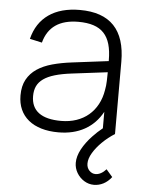

<svg xmlns="http://www.w3.org/2000/svg" viewBox="-55 -599 660 884"><g transform="rotate(5 274.5 -157.0)"><path d="M412.5 241.5Q388 241.5 367 228.5Q346 215.5 333.2 193.8Q320.5 172 320.5 147.5Q320.5 117.5 338.2 84.5Q356 51.5 386 20Q406.5 -2 431 -21.5V-97.5Q401 -42.5 349.5 -13.8Q298 15 228 15Q184 15 149 4.5Q114 -6 89.8 -26Q65.5 -46 52.8 -74.5Q40 -103 40 -139.5Q40 -183 56.5 -213Q73 -243 102.5 -262.8Q132 -282.5 172.8 -293.8Q213.5 -305 262.5 -311L431 -332V-335Q431 -378.5 422 -409.8Q413 -441 394.2 -461Q375.5 -481 346.2 -490.5Q317 -500 276.5 -500Q146 -500 117 -390L60.5 -402.5Q79 -477 134.8 -516Q190.5 -555 278.5 -555Q489 -555 489 -334V0Q458 19.5 432 45Q406 70.5 390.2 97Q374.5 123.5 374.5 146Q374.5 166 386.8 178.8Q399 191.5 415.5 191.5Q428 191.5 440.8 184.5Q453.5 177.5 464.5 165L493.5 198.5Q477 220 456 230.8Q435 241.5 412.5 241.5ZM265.5 -260Q220.5 -254.5 188.5 -245Q156.5 -235.5 136.5 -221.2Q116.5 -207 107.2 -187.5Q98 -168 98 -141.5Q98 -90.5 132.8 -64.5Q167.5 -38.5 236 -38.5Q274.5 -38.5 306.8 -49.5Q339 -60.5 363.2 -81Q387.5 -101.5 403.5 -131Q419.5 -160.5 425.5 -197.5Q429.5 -217.5 430.2 -240.2Q431 -263 431 -280.5Z"/></g></svg>

Font: Vela Sans Light
Style: Regular
Weight: 300
Designer: Principal design: Mikhail Sharanda - project Manrope.
Design modification: Ravid Balaliev
Foundry: Mikhail Sharanda
Version: Version 1.001